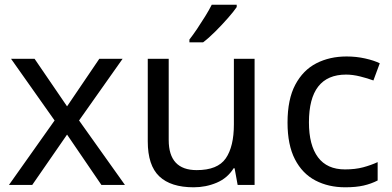

<svg xmlns="http://www.w3.org/2000/svg" viewBox="-20 -786 1667 816"><path d="M212 -274 27 -536H127L265 -334L402 -536H501L316 -274L511 0H411L265 -214L117 0H18Z M1062 -536V0H990L977 -71H973Q947 -29 901 -9.5Q855 10 803 10Q706 10 657 -36.5Q608 -83 608 -185V-536H697V-191Q697 -63 816 -63Q905 -63 939.5 -113Q974 -163 974 -257V-536ZM986 -756Q974 -738 949 -709.5Q924 -681 895.5 -652.5Q867 -624 843 -606H785V-618Q800 -637 817.5 -663Q835 -689 852 -716.5Q869 -744 880 -766H986Z M1447 10Q1376 10 1320.5 -19Q1265 -48 1233.5 -109Q1202 -170 1202 -265Q1202 -364 1235 -426Q1268 -488 1324.5 -517Q1381 -546 1453 -546Q1494 -546 1532 -537.5Q1570 -529 1594 -517L1567 -444Q1543 -453 1511 -461Q1479 -469 1451 -469Q1293 -469 1293 -266Q1293 -169 1331.5 -117.5Q1370 -66 1446 -66Q1490 -66 1523.5 -75Q1557 -84 1585 -97V-19Q1558 -5 1525.5 2.5Q1493 10 1447 10Z"/></svg>

Font: Noto Sans PhagsPa
Style: Regular
Weight: 400
Designer: Monotype Design Team
Foundry: Monotype Imaging Inc.
Version: Version 2.004; ttfautohint (v1.8.4.7-5d5b)